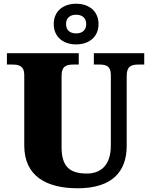

<svg xmlns="http://www.w3.org/2000/svg" viewBox="-20 -999 809 1029"><path d="M388 -761C455 -761 508 -799 508 -870C508 -941 455 -979 388 -979C321 -979 268 -941 268 -870C268 -799 321 -761 388 -761ZM388 -820C359 -820 334 -834 334 -870C334 -906 359 -920 388 -920C417 -920 442 -906 442 -870C442 -834 417 -820 388 -820ZM396 10C585 10 659 -83 659 -217V-593C659 -646 687 -653 723 -653H753V-714H483V-653H512C548 -653 574 -646 574 -597V-219C574 -109 516 -69 446 -69C359 -69 310 -101 310 -210V-593C310 -646 338 -653 373 -653H402V-714H17V-653H46C81 -653 110 -646 110 -597V-219C110 -55 229 10 396 10Z"/></svg>

Font: Noto Serif Malayalam Black
Style: Regular
Weight: 900
Designer: Indian type Foundry, Jelle Bosma, Monotype Design Team
Foundry: Monotype Imaging Inc.
Version: Version 2.104